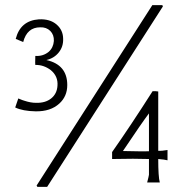

<svg xmlns="http://www.w3.org/2000/svg" viewBox="-20 -708 726 745"><path d="M610 -688 612 -683 163 17H125L122 12L571 -688ZM241 -378Q241 -334 210 -306Q176 -275 118 -276Q68 -277 39 -291L51 -326Q70 -318 75 -317Q99 -309 120 -309Q156 -308 178.5 -326Q201 -344 203 -375Q206 -412 177 -436Q149 -457 117 -456Q116 -457 117 -491Q147 -489 169 -507Q187 -523 189 -549Q190 -573 175 -588Q160 -603 136 -602Q85 -602 70 -545L41 -557Q59 -628 131 -633Q174 -635 199.5 -613Q225 -591 225 -557Q226 -527 208 -504.5Q190 -482 160 -475Q241 -457 241 -378ZM630 -126V-86Q619 -89 594 -91Q594 -22 600 0H551Q553 -9 556 -20L558 -30V-91Q505 -93 415 -91V-118Q486 -219 572 -354Q583 -355 594 -353V-294V-183V-123Q608 -122 630 -126ZM558 -121V-268Q532 -234 457 -122Q543 -120 558 -121Z"/></svg>

Font: GFS Neohellenic Rg
Style: Regular
Weight: 400
Designer: Takis Katsoulidis and George D. Matthiopoulos
Foundry: Takis Katsoulidis and George D. Matthiopoulos
Version: Version 1.0